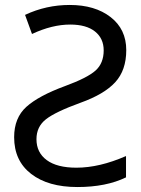

<svg xmlns="http://www.w3.org/2000/svg" viewBox="-20 -744 569 774"><path d="M261 -724Q363 -724 426 -675Q489 -626 489 -542Q489 -461 444.5 -412.5Q400 -364 305 -330Q203 -293 165 -263Q127 -233 127 -183Q127 -129 168.5 -98.5Q210 -68 288 -68Q381 -68 488 -115V-29Q408 10 292 10Q174 10 105.5 -43Q37 -96 37 -191Q37 -269 86.5 -313.5Q136 -358 242 -397Q332 -430 365 -459.5Q398 -489 398 -541Q398 -589 363 -617Q328 -645 263 -645Q190 -645 109 -607L81 -684Q166 -724 261 -724Z"/></svg>

Font: Advent Sans Logo
Style: Regular
Weight: 400
Designer: Types & Symbols
Foundry: Types & Symbols
Version: Version 1.002